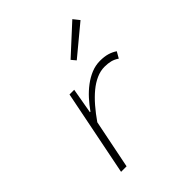

<svg xmlns="http://www.w3.org/2000/svg" viewBox="-206 -881 1011 1011"><g transform="rotate(-45 300.0 -375.0)"><path d="M111 0 207 -480H242L217 -338H221Q242 -368 267 -395.5Q292 -423 320.5 -444.5Q349 -466 380.5 -479Q412 -492 446 -492Q478 -492 501.5 -485Q525 -478 544 -465L524 -430Q505 -443 485.5 -448Q466 -453 440 -453Q410 -453 379.5 -439.5Q349 -426 320 -402Q291 -378 262.5 -345Q234 -312 207 -273L152 0ZM361 -580 340 -605 498 -750 525 -716Z"/></g></svg>

Font: Source Code Pro Light
Style: Italic
Weight: 300
Italic angle: -11°
Monospace: yes
Designer: Paul D. Hunt, Teo Tuominen
Foundry: Adobe Systems Incorporated
Version: Version 1.050;PS 1.000;hotconv 16.6.51;makeotf.lib2.5.65220